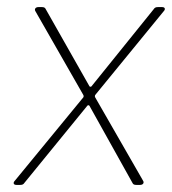

<svg xmlns="http://www.w3.org/2000/svg" viewBox="-20 -521 484 541"><path d="M26 0H37C42 0 46 -1 49 -6L226 -223C227 -225 231 -225 232 -223L353 -6C355 -1 359 0 364 0H375C383 0 387 -6 383 -12L248 -247C247 -249 247 -251 248 -253L441 -489C447 -495 445 -501 437 -501H425C420 -501 416 -500 413 -495L238 -278C237 -276 233 -276 232 -278L109 -495C107 -500 103 -501 98 -501H88C80 -501 76 -495 80 -489L215 -253C216 -251 216 -249 215 -247L22 -12C16 -6 18 0 26 0Z"/></svg>

Font: Barlow Thin
Style: Italic
Weight: 250
Italic angle: -7°
Designer: Jeremy Tribby
Foundry: Tribby Type
Version: Version 1.422;hotconv 1.0.109;makeotfexe 2.5.65596